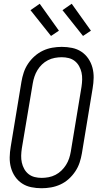

<svg xmlns="http://www.w3.org/2000/svg" viewBox="-20 -992 540 1020"><path d="M201 8Q173 8 146 2.5Q119 -3 97 -17.5Q75 -32 60 -54Q45 -76 38 -102Q31 -128 31.5 -156Q32 -184 37 -213L94 -558Q98 -582 106 -606.5Q114 -631 129 -653.5Q144 -676 164.5 -694Q185 -712 208.5 -723Q232 -734 257.5 -738.5Q283 -743 308 -743Q336 -743 363 -737.5Q390 -732 412 -717.5Q434 -703 449 -681Q464 -659 471 -633Q478 -607 477.5 -579Q477 -551 472 -522L415 -177Q411 -153 403 -128.5Q395 -104 380 -81.5Q365 -59 345 -41Q325 -23 301 -12Q277 -1 251.5 3.5Q226 8 201 8ZM201 -47Q219 -47 238 -50.5Q257 -54 274.5 -63Q292 -72 306 -85.5Q320 -99 330.5 -115.5Q341 -132 347 -150Q353 -168 356 -186L413 -531Q416 -551 416.5 -570Q417 -589 413 -607Q409 -625 400 -641Q391 -657 377 -668Q363 -679 345 -683.5Q327 -688 308 -688Q290 -688 271 -684.5Q252 -681 234.5 -672Q217 -663 203 -649.5Q189 -636 179 -619.5Q169 -603 163 -585Q157 -567 154 -549L96 -204Q93 -184 92.5 -165Q92 -146 96 -128Q100 -110 109 -94Q118 -78 132 -67Q146 -56 164 -51.5Q182 -47 201 -47ZM421 -801 312 -938 361 -972 463 -829ZM251 -801 142 -938 191 -972 293 -829Z"/></svg>

Font: Iosevka Term Curly Lt Obl
Style: Regular
Weight: 300
Italic angle: -9°
Designer: Belleve Invis
Foundry: Belleve Invis
Version: Version 32.3.0